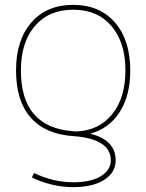

<svg xmlns="http://www.w3.org/2000/svg" viewBox="-20 -550 602 790"><path d="M294 -9Q388 -13 442 -80.5Q496 -148 496 -260Q496 -376 438.5 -443Q381 -510 281 -510Q181 -510 123.5 -443Q66 -376 66 -260Q66 -25 282 -10Q284 -10 288 -9.5Q292 -9 294 -9ZM351 0Q456 26 456 110Q456 159 409.5 189.5Q363 220 281 220Q194 220 111 180L120 162Q200 200 281 200Q355 200 395.5 174.5Q436 149 436 110Q436 21 281 10Q166 2 106 -66.5Q46 -135 46 -260Q46 -385 109 -457.5Q172 -530 281 -530Q390 -530 453 -457.5Q516 -385 516 -260Q516 -157 472.5 -89Q429 -21 351 0Z"/></svg>

Font: Mplus 1p Thin
Style: Regular
Weight: 250
Version: Version 1.061